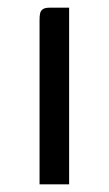

<svg xmlns="http://www.w3.org/2000/svg" viewBox="-20 -480 283 500"><path d="M83 0Q83 -107 83 -214Q83 -321 83 -428Q83 -439 84.5 -445.5Q86 -452 91.5 -456Q97 -460 110 -460H160V0Z"/></svg>

Font: Genos Thin
Style: Regular
Weight: 400
Version: Version 1.010